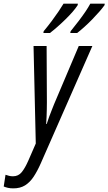

<svg xmlns="http://www.w3.org/2000/svg" viewBox="-117 -786 591 1047"><path d="M-44.4 241.2Q-61 241.2 -73.7 238.3Q-86.4 235.4 -96.7 231L-86.9 167Q-77.1 170.4 -67.4 172.9Q-57.6 175.3 -45.9 175.3Q-16.6 175.3 1.7 152.6Q20 129.9 38.1 88.4L78.1 -3.4L65.9 -535.2H137.2L138.7 -228Q138.7 -209.5 138.2 -189.7Q137.7 -169.9 137 -149.9Q136.2 -129.9 134.8 -109.9H137.7Q144 -129.9 151.1 -149.2Q158.2 -168.5 165.3 -186Q172.4 -203.6 177.7 -217.3L312.5 -535.2H386.7L105 105.5Q86.4 147.5 66.2 178Q45.9 208.5 19.5 224.9Q-6.8 241.2 -44.4 241.2ZM266.1 -606 268.1 -615.7Q292 -645 312.7 -672.4Q333.5 -699.7 349.6 -723.6Q365.7 -747.6 375.5 -766.1H454.1L453.1 -757.8Q442.4 -742.7 424.6 -722.2Q406.7 -701.7 385.5 -679.9Q364.3 -658.2 342.8 -638.9Q321.3 -619.6 303.7 -606ZM119.6 -606 121.1 -615.7Q145.5 -645 166 -672.6Q186.5 -700.2 202.6 -724.1Q218.8 -748 229.5 -766.1H307.6L306.6 -757.8Q296.4 -741.7 278.8 -721.4Q261.2 -701.2 239.7 -680.2Q218.3 -659.2 196.3 -639.9Q174.3 -620.6 155.3 -606Z"/></svg>

Font: Open Sans Condensed
Style: Italic
Weight: 400
Width: 3
Italic angle: -12°
Designer: Monotype Design Team
Foundry: Monotype Imaging Inc.
Version: Version 3.000